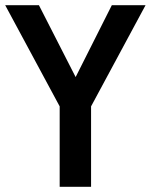

<svg xmlns="http://www.w3.org/2000/svg" viewBox="-28 -720 581 740"><path d="M202 0V-310L-8 -700H122L263.5 -423L403 -700H533L323 -310V0Z"/></svg>

Font: Cabin Condensed
Style: Bold
Weight: 700
Width: 3
Designer: Pablo Impallari
Foundry: Pablo Impallari. http://www.impallari.com Igino Marini. http://www.ikern.com
Version: Version 3.001; ttfautohint (v1.8.3)